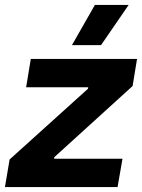

<svg xmlns="http://www.w3.org/2000/svg" viewBox="-41 -759 576 779"><path d="M-21 0H436L456 -115H179V-121L497 -410L515 -520H84L65 -405H317L316 -399L-2 -112ZM369 -576 481 -739H344L251 -576Z"/></svg>

Font: Fixel Display 20240404
Style: Bold Italic
Weight: 700
Italic angle: -10°
Designer: AlfaBravo + MacPaw
Foundry: Kyrylo Tkachov, Marchela Mozhyna, Serhii Makarenko, Maria Weinstein, Zakhar Kryvoshyya
Version: Version 1.211;Glyphs 3.2 (3225)